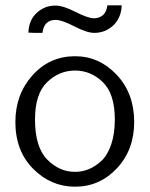

<svg xmlns="http://www.w3.org/2000/svg" viewBox="-20 -696 567 724"><path d="M87 -573Q89 -621 119 -648Q149 -675 189 -675Q218 -675 264 -651.5Q310 -628 333 -627Q349 -627 361 -634Q381 -645 385 -676H439Q437 -628 407 -600Q377 -572 335 -572Q308 -572 260.5 -596.5Q213 -621 190 -621Q146 -621 140 -572H110ZM38 -236Q38 -340 102.5 -412Q167 -484 263 -484Q354 -484 420 -414Q486 -344 486 -236Q486 -131 421 -61.5Q356 8 263 8Q172 8 105 -59.5Q38 -127 38 -236ZM112 -245Q112 -142 157.5 -95Q203 -48 263 -48Q290 -48 314.5 -58Q339 -68 362 -89Q385 -110 399 -150.5Q413 -191 413 -245Q413 -342 368 -386Q323 -430 263 -430Q203 -430 157.5 -386Q112 -342 112 -245Z"/></svg>

Font: Coval
Style: ExtraLight
Weight: 250
Foundry: Context Ltd
Version: Version 001.000